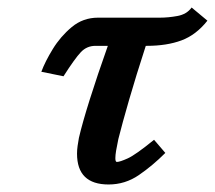

<svg xmlns="http://www.w3.org/2000/svg" viewBox="-20 -479 572 511"><path d="M241 -432H406Q428 -432 452.5 -436.5Q477 -441 490 -459L532 -424Q502 -386 463 -371.5Q424 -357 371 -357H368Q342 -277 323.5 -213Q305 -149 295 -109Q291 -90 289 -78Q287 -66 287 -58Q287 -48 291 -48Q299 -48 320 -57.5Q341 -67 390 -107L420 -72Q386 -38 349.5 -13Q313 12 269 12Q185 12 185 -70Q185 -80 186.5 -90.5Q188 -101 190 -112Q199 -151 219 -214.5Q239 -278 267 -357H234Q211 -357 195 -340Q179 -323 149 -276L90 -288Q100 -315 120.5 -348.5Q141 -382 171 -407Q201 -432 241 -432Z"/></svg>

Font: Libertinus Serif SemiBold
Style: Italic
Weight: 600
Italic angle: -11.5°
Designer: Philipp H. Poll, Khaled Hosny
Foundry: Caleb Maclennan
Version: Version 7.051;RELEASE